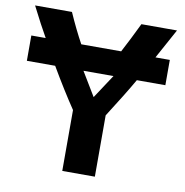

<svg xmlns="http://www.w3.org/2000/svg" viewBox="-81 -787 849 882"><g transform="rotate(10 343.5 -346.5)"><path d="M419 17H267V-267Q213 -347 151 -453H19V-571H86Q56 -623 12 -710H184Q218 -633 252 -571H438Q470 -631 508 -710H674L598 -571H665V-453H532Q492 -383 419 -269ZM283 -453 350 -342 423 -453Z"/></g></svg>

Font: Repo
Style: Bold
Weight: 700
Designer: Stefan Peev
Foundry: Context Ltd
Version: Version 001.000